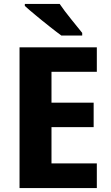

<svg xmlns="http://www.w3.org/2000/svg" viewBox="-20 -954 561 974"><path d="M471.2 -125H241.2V-309.1H455.1V-433.1H241.2V-589.8H471.2V-713.9H79.1V0H471.2ZM106 -934.1V-923.8C119.1 -911.6 137.7 -896 160.6 -877C183.6 -857.9 206.5 -838.9 230.5 -820.3C254.4 -801.3 274.4 -786.1 291 -773.9H397V-787.1C381.8 -805.7 362.8 -829.1 340.3 -857.4C317.4 -885.7 298.3 -911.1 282.7 -934.1Z"/></svg>

Font: Avrile Sans
Style: Bold
Weight: 700
Designer: Monotype Design Team, Google (font), Stefan Peev (BGR Cyrillic), Cristiano Sobral (main changes)
Foundry: The Avrile Sans Project Authors
Version: Version 3.110